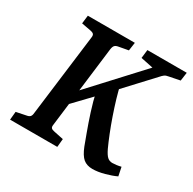

<svg xmlns="http://www.w3.org/2000/svg" viewBox="-132 -706 853 849"><g transform="rotate(30 294.5 -281.5)"><path d="M183 -165 193 -240 446 -514 383 -527 388 -570H589L583 -527L528 -516Q522 -515 515.5 -513Q509 -511 500 -502L314 -302ZM16 0 20 -42 69 -52Q82 -54 87.5 -60Q93 -66 94 -80L146 -494Q148 -507 143 -512Q138 -517 127 -519L79 -528L84 -570H324L318 -528L269 -519Q257 -517 251.5 -511Q246 -505 244 -491L193 -76Q191 -64 196 -59Q201 -54 213 -52L261 -42L257 0ZM440 7Q411 7 393 -8Q375 -23 360 -61Q353 -80 338.5 -119Q324 -158 308.5 -206Q293 -254 283 -300L360 -382Q366 -352 377 -315Q388 -278 401.5 -239Q415 -200 429 -165Q443 -130 455 -104Q467 -79 477.5 -69.5Q488 -60 503 -60Q512 -60 523.5 -61.5Q535 -63 547 -66L556 -22Q533 -11 500 -2Q467 7 440 7Z"/></g></svg>

Font: Rasa Medium
Style: Italic
Weight: 500
Italic angle: -7.10001°
Designer: Anna Giedrys (Yrsa+Rasa design), David Brezina (Yrsa art-direction, Rasa art-direction, design)
Foundry: Rosetta Type Foundry
Version: Version 2.004